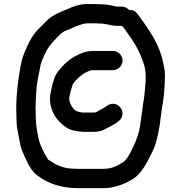

<svg xmlns="http://www.w3.org/2000/svg" viewBox="-20 -794 920 975"><path d="M160.5 -241C160.5 -272.4 162.3 -285.7 163.5 -317.5C165.9 -367.9 172.3 -394.5 181.7 -441.1C186.7 -476.9 194.3 -487.7 206.5 -517C227.8 -564.3 257.7 -591.4 289.2 -622.8C301.4 -635.1 317.8 -639.8 330.3 -644.6C346.9 -651.9 361 -660 382.4 -666C392 -669.2 406.9 -675.5 423 -675.5L468 -675.5C474.2 -675.5 479.6 -675.2 485.8 -674.5H496C502.9 -674.5 508.8 -672.2 516.5 -671.4C536.6 -668.5 557.6 -662.5 575 -662.5L595 -662.5C598.7 -662.5 602.4 -660.8 604.8 -657.8C612.9 -647.6 619.2 -638.6 627.3 -626.1C651.6 -593.6 679.1 -551.6 695.6 -508.6C706.4 -482.7 719.2 -451.4 719.5 -413.4C720.1 -404.3 720.2 -393.4 719.5 -382C715.5 -344 715.1 -308.3 707.3 -270.9C703.4 -241.7 698.3 -201.2 693.4 -169.3C686.8 -116.3 670.2 -73.8 650.2 -35.4C641.3 -16.7 627.9 8.8 612.8 23.8C612.5 24.2 611.7 24.8 611.2 25.2C584.2 44.1 552.5 63.5 504 63.5H381C371.9 63.5 364.2 63.2 353.6 62.5C306.7 62.2 272.1 47.3 242.3 27.6L227.6 18.7C226 17.8 223.9 15.7 222.8 13.6C219.8 7.6 215.1 2.1 209.9 -7.2L199.8 -27.4C188.2 -50.7 181.4 -65.4 174.8 -95.5C167.8 -131.5 161.5 -162.7 161.5 -203C161.5 -213.5 160.5 -226.4 160.5 -241ZM468 -773.5H423C385.2 -773.5 348.6 -760.8 320.6 -746.8C320.3 -746.7 319.8 -746.5 319.5 -746.3C278.5 -730.6 244 -715.3 217.8 -689.2L193.7 -665C159.3 -632.8 137.9 -604.3 117.4 -557C100.3 -518.4 92.2 -501.6 84.3 -456.8C72 -387.8 62.6 -321.4 62.5 -239.3C63.1 -225.8 63.5 -213.1 63.5 -203C63.5 -173.8 64.8 -151.9 70.3 -125.4C75 -100.7 84.3 -48.3 90.5 -32.9C110.5 12 130.8 66.5 164.7 93.2C218.1 134.7 283 161.5 379 161.5H504C516.6 161.5 529.7 160.5 541.9 158.7C594 148.9 637.8 129.3 672.1 102.3C707.2 72.7 736.5 12.6 760.6 -38.1C779.1 -83 790.9 -149.1 797.6 -209.4C803 -255 812.4 -292.5 814.5 -337.6L816.5 -375.9C817.9 -391 817.5 -403.5 817.5 -416C817.5 -441.7 812.4 -454.7 807.7 -479.6C788.2 -572.2 736.6 -642.4 688 -710.6L677.9 -723.6C668.6 -736.8 656.9 -743 639.6 -743.5C636.7 -743.6 633.6 -744.8 631.4 -746.9C621.5 -756.3 610.9 -760.5 598 -760.5H575C571.6 -760.5 570.7 -760.5 565.3 -762C541.5 -767.5 516.1 -772.5 487 -772.5C480.9 -772.5 474.8 -773.5 468 -773.5ZM331.5 -295C331.5 -295.5 331.6 -296.4 331.7 -297.1C335.6 -320.6 341.9 -343.1 349.1 -365C349.4 -365.8 350 -367 350.6 -367.9C364.6 -388.9 386.9 -407.9 407.1 -421.4C407.4 -421.6 408 -422 408.4 -422.2L426.4 -431.2C431.3 -433.6 439.7 -437.5 450 -437.5H553C579.4 -437.5 602.5 -460.2 602.5 -486.5C602.5 -512.8 579.4 -535.5 553 -535.5H450C425 -535.5 400.4 -527.7 382.6 -518.8L360.7 -507.9C324.8 -488.7 288.5 -453.1 265.7 -417.5C250.7 -391.3 241 -347 234.4 -307.3C229.6 -261.1 247.5 -218.6 268 -192.5C285 -169.1 320.8 -137.7 349.5 -132.2C368.2 -128.1 389.6 -124.5 410 -124.5H456C478.4 -124.5 494.1 -128.5 509.4 -136.2C530.9 -146.9 553.4 -158.4 572.7 -171.1L581.3 -177.9C592 -186.1 598.6 -194.7 601.2 -209.7C608.2 -249.6 562.6 -284 525.3 -257.9C519.4 -253.5 512.5 -248.8 504.8 -244.9L482.8 -232.9C474.4 -228.7 468.5 -222.5 460 -222.5H401C394.9 -222.5 390.3 -223.9 384.3 -225.5C363.2 -227.3 352 -242.3 346 -251.7C339.3 -262.3 331.5 -276.1 331.5 -295Z"/></svg>

Font: Smoothie
Style: Light
Weight: 400
Foundry: Cannot Into Space Fonts
Version: Version 0.8